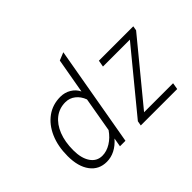

<svg xmlns="http://www.w3.org/2000/svg" viewBox="-138 -1006 1301 1301"><g transform="rotate(-45 513.0 -355.0)"><path d="M250 12Q175 12 132 -45.5Q89 -103 89 -203.5Q89 -298 120.5 -370Q152 -442 208 -482.5Q264 -523 338 -523Q380 -523 414.2 -502.5Q448.5 -482 465 -447L509.5 -699L566 -722L439.5 0H387L398 -63.5Q365.5 -26 328 -7Q290.5 12 250 12ZM257.5 -38.5Q299 -38.5 339.5 -63.5Q380 -88.5 410 -132L453.5 -382.5Q438 -424.5 407 -448.8Q376 -473 336.5 -473Q278.5 -473 235.2 -439.5Q192 -406 168 -345.5Q144 -285 144 -204.5Q144 -128 174.5 -83.2Q205 -38.5 257.5 -38.5ZM586.5 0 592.5 -34 945.5 -463.5H687.5L696 -511H1025.5L1020 -478.5L665.5 -47.5H943.5L935.5 0Z"/></g></svg>

Font: Overpass ExtraLight
Style: Italic
Weight: 250
Italic angle: -10°
Designer: Delve Withrington, Dave Bailey, Thomas Jockin
Foundry: Delve Fonts LLC
Version: Version 4.000